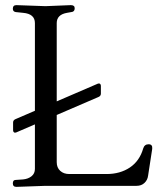

<svg xmlns="http://www.w3.org/2000/svg" viewBox="-20 -724 634 748"><path d="M373 -390V-359Q373 -349 361 -345L43 -208Q38 -206 34.5 -208.5Q31 -211 31 -216V-247Q31 -257 43 -261L361 -398Q366 -400 369.5 -397.5Q373 -395 373 -390ZM201 -634V-92Q201 -71 214.5 -58.5Q228 -46 250 -46H395Q448 -46 486 -71.5Q524 -97 538 -146Q543 -162 559 -162Q575 -162 573 -144L557 -40Q555 -23 543 -11.5Q531 0 512 0H157L44 4Q30 4 30 -9.5Q30 -23 41 -23L70 -25Q90 -27 103 -37.5Q116 -48 116 -66V-634Q116 -670 70 -674L41 -677Q30 -679 30 -690Q30 -704 44 -704L157 -700L256 -704Q271 -704 271 -692Q271 -678 258 -677L241 -674Q201 -667 201 -634Z"/></svg>

Font: Lustria
Style: Regular
Weight: 400
Designer: Matthew Desmond
Foundry: Matthew Desmond
Version: Version 001.001; ttfautohint (v1.6)